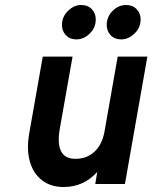

<svg xmlns="http://www.w3.org/2000/svg" viewBox="-20 -738 611 770"><path d="M235.5 12Q183.5 12 148.5 -15Q113.5 -42 99.8 -90.2Q86 -138.5 97 -202L151.5 -511H271L220 -223Q198.5 -101 282.5 -101Q328.5 -101 359.2 -130Q390 -159 399 -210L452 -511H571L481 0H362L370 -48.5Q315.5 12 235.5 12ZM466 -580Q439.5 -580 423.8 -596.8Q408 -613.5 408 -637.5Q408 -671 431.8 -694.5Q455.5 -718 485.5 -718Q512 -718 528 -701.2Q544 -684.5 544 -660.5Q544 -627 519.5 -603.5Q495 -580 466 -580ZM286 -580Q260 -580 244.2 -596.8Q228.5 -613.5 228.5 -637.5Q228.5 -671 252.8 -694.5Q277 -718 305 -718Q332.5 -718 348.2 -701.2Q364 -684.5 364 -660.5Q364 -627 340 -603.5Q316 -580 286 -580Z"/></svg>

Font: Overpass
Style: Bold Italic
Weight: 700
Italic angle: -10°
Designer: Delve Withrington, Dave Bailey, Thomas Jockin
Foundry: Delve Fonts LLC
Version: Version 4.000; ttfautohint (v1.8.3)